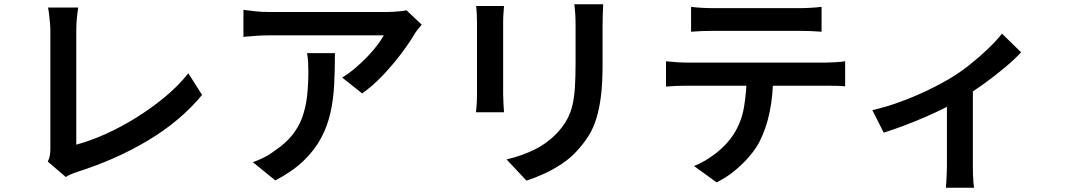

<svg xmlns="http://www.w3.org/2000/svg" viewBox="-20 -791 4980 896"><path d="M203 -37Q211 -54 213 -67.5Q215 -81 215 -98Q215 -116 215 -155.5Q215 -195 215 -248Q215 -301 215 -359.5Q215 -418 215 -474.5Q215 -531 215 -576.5Q215 -622 215 -649Q215 -666 213 -686Q211 -706 209 -724.5Q207 -743 204 -756H345Q341 -730 338.5 -703Q336 -676 336 -649Q336 -626 336 -589.5Q336 -553 336 -508.5Q336 -464 336 -416Q336 -368 336 -321Q336 -274 336 -233Q336 -192 336 -161Q336 -130 336 -116Q400 -133 471.5 -165Q543 -197 614 -241Q685 -285 748.5 -337.5Q812 -390 859 -449L923 -348Q822 -226 671.5 -136Q521 -46 341 11Q332 14 317.5 19.5Q303 25 287 35Z M1948 -676Q1941 -668 1930 -654Q1919 -640 1913 -630Q1891 -592 1853 -541.5Q1815 -491 1768 -441Q1721 -391 1670 -355L1577 -429Q1608 -448 1638 -473.5Q1668 -499 1694.5 -526.5Q1721 -554 1740.5 -580Q1760 -606 1771 -626Q1757 -626 1724.5 -626Q1692 -626 1647.5 -626Q1603 -626 1552 -626Q1501 -626 1450.5 -626Q1400 -626 1356 -626Q1312 -626 1280 -626Q1248 -626 1236 -626Q1205 -626 1177.5 -624Q1150 -622 1116 -619V-745Q1144 -741 1174.5 -738Q1205 -735 1236 -735Q1248 -735 1281 -735Q1314 -735 1360 -735Q1406 -735 1459 -735Q1512 -735 1564.5 -735Q1617 -735 1662.5 -735Q1708 -735 1740.5 -735Q1773 -735 1785 -735Q1798 -735 1816 -736Q1834 -737 1851.5 -739Q1869 -741 1877 -743ZM1543 -543Q1543 -467 1539.5 -397Q1536 -327 1522 -264.5Q1508 -202 1478 -146Q1448 -90 1396.5 -40.5Q1345 9 1265 51L1160 -34Q1183 -42 1209.5 -55Q1236 -68 1261 -87Q1312 -121 1343 -159.5Q1374 -198 1390.5 -243.5Q1407 -289 1413 -342.5Q1419 -396 1419 -457Q1419 -479 1418 -499.5Q1417 -520 1413 -543Z M2795 -771Q2794 -751 2793 -727Q2792 -703 2792 -675Q2792 -651 2792 -615.5Q2792 -580 2792 -545Q2792 -510 2792 -487Q2792 -404 2784.5 -343.5Q2777 -283 2763 -238Q2749 -193 2727.5 -158.5Q2706 -124 2678 -93Q2646 -56 2603.5 -27.5Q2561 1 2517.5 20.5Q2474 40 2437 52L2344 -47Q2417 -64 2477.5 -94.5Q2538 -125 2584 -175Q2610 -204 2626.5 -234Q2643 -264 2651.5 -301Q2660 -338 2663 -385Q2666 -432 2666 -494Q2666 -518 2666 -552.5Q2666 -587 2666 -620.5Q2666 -654 2666 -675Q2666 -703 2664.5 -727Q2663 -751 2660 -771ZM2332 -763Q2331 -746 2329.5 -728Q2328 -710 2328 -688Q2328 -678 2328 -653Q2328 -628 2328 -594.5Q2328 -561 2328 -524Q2328 -487 2328 -452.5Q2328 -418 2328 -391Q2328 -364 2328 -351Q2328 -332 2329.5 -308Q2331 -284 2332 -267H2201Q2203 -280 2204.5 -304.5Q2206 -329 2206 -352Q2206 -365 2206 -391.5Q2206 -418 2206 -453Q2206 -488 2206 -524.5Q2206 -561 2206 -594.5Q2206 -628 2206 -653Q2206 -678 2206 -688Q2206 -701 2205 -723.5Q2204 -746 2202 -763Z M3205 -759Q3229 -756 3256 -754.5Q3283 -753 3307 -753Q3326 -753 3366.5 -753Q3407 -753 3458.5 -753Q3510 -753 3561.5 -753Q3613 -753 3653 -753Q3693 -753 3710 -753Q3734 -753 3761.5 -754.5Q3789 -756 3814 -759V-643Q3789 -645 3762 -646Q3735 -647 3710 -647Q3693 -647 3653 -647Q3613 -647 3561.5 -647Q3510 -647 3459 -647Q3408 -647 3367 -647Q3326 -647 3308 -647Q3283 -647 3255 -646Q3227 -645 3205 -643ZM3088 -505Q3110 -503 3134 -501Q3158 -499 3181 -499Q3194 -499 3233 -499Q3272 -499 3327.5 -499Q3383 -499 3446.5 -499Q3510 -499 3573.5 -499Q3637 -499 3692 -499Q3747 -499 3785.5 -499Q3824 -499 3836 -499Q3852 -499 3878 -500.5Q3904 -502 3924 -505V-388Q3906 -390 3881.5 -390.5Q3857 -391 3836 -391Q3824 -391 3785.5 -391Q3747 -391 3692 -391Q3637 -391 3573.5 -391Q3510 -391 3446.5 -391Q3383 -391 3327.5 -391Q3272 -391 3233 -391Q3194 -391 3181 -391Q3159 -391 3134 -390Q3109 -389 3088 -387ZM3588 -444Q3588 -347 3572 -269.5Q3556 -192 3524 -129Q3506 -95 3476 -60Q3446 -25 3407.5 6.5Q3369 38 3324 60L3219 -16Q3273 -38 3323 -77.5Q3373 -117 3402 -162Q3440 -220 3452 -291Q3464 -362 3465 -443Z M4051 -277Q4117 -292 4184.5 -317Q4252 -342 4311 -370.5Q4370 -399 4410 -423Q4459 -452 4505.5 -489Q4552 -526 4591 -563.5Q4630 -601 4656 -634L4745 -547Q4716 -515 4669.5 -476Q4623 -437 4569.5 -398.5Q4516 -360 4462 -327Q4429 -307 4385.5 -285.5Q4342 -264 4294.5 -243.5Q4247 -223 4198 -204.5Q4149 -186 4104 -172ZM4399 -354 4520 -378V-17Q4520 0 4520.5 20.5Q4521 41 4522.5 58.5Q4524 76 4526 85H4394Q4395 76 4396 58.5Q4397 41 4398 20.5Q4399 0 4399 -17Z"/></svg>

Font: Noto Sans SC SemiBold
Style: Regular
Weight: 600
Designer: Ryoko NISHIZUKA 西塚涼子 (kana, bopomofo & ideographs); Paul D. Hunt (Latin, Greek & Cyrillic); Sandoll Communications 산돌커뮤니
Foundry: Adobe
Version: Version 2.004-H2;hotconv 1.0.118;makeotfexe 2.5.65603